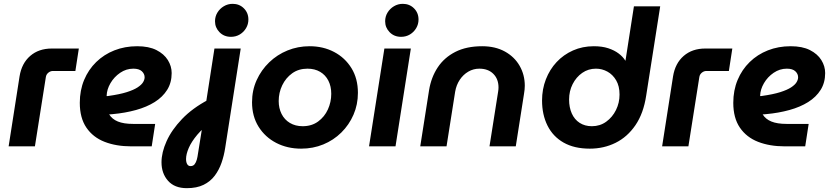

<svg xmlns="http://www.w3.org/2000/svg" viewBox="-20 -763 4336 1001"><path d="M25 0 82 -365Q93 -433 137.5 -471.5Q182 -510 250 -510H391L373 -393H256Q243 -393 232 -384Q221 -375 219 -361L162 0Z M664 0Q586 0 525.5 -23.5Q465 -47 430.5 -97.5Q396 -148 396 -227Q396 -292 418.5 -346Q441 -400 481.5 -439.5Q522 -479 576.5 -500.5Q631 -522 695 -522Q756 -522 795.5 -502Q835 -482 855 -450Q875 -418 875 -382Q875 -332 851.5 -294.5Q828 -257 786.5 -231Q745 -205 689 -189.5Q633 -174 568 -168Q561 -167 557 -167Q553 -167 549 -167Q564 -142 594.5 -129.5Q625 -117 674 -117H789L771 0ZM536 -262Q538 -262 540.5 -262Q543 -262 547 -263Q604 -271 640.5 -282.5Q677 -294 697.5 -307.5Q718 -321 726 -334.5Q734 -348 734 -360Q734 -378 719.5 -391.5Q705 -405 675 -405Q638 -405 606.5 -383.5Q575 -362 556 -329.5Q537 -297 536 -264Q536 -263 536 -263Q536 -263 536 -262Z M954 218Q890 218 856 179.5Q822 141 822 83Q822 32 848.5 -27Q875 -86 929 -142.5Q983 -199 1066 -243L1089 -132Q1039 -97 1008.5 -60.5Q978 -24 964 8.5Q950 41 950 66Q950 83 956 93Q962 103 973 103Q987 103 994.5 93.5Q1002 84 1006 69.5Q1010 55 1012 39L1043 -154L1049 -194L1098 -510H1235L1154 8Q1148 48 1135 85.5Q1122 123 1099.5 153Q1077 183 1041.5 200.5Q1006 218 954 218ZM1184 -571Q1148 -571 1124.5 -595Q1101 -619 1101 -652Q1101 -677 1113.5 -697.5Q1126 -718 1147 -730.5Q1168 -743 1193 -743Q1228 -743 1251.5 -719.5Q1275 -696 1275 -661Q1275 -637 1263 -616.5Q1251 -596 1230.5 -583.5Q1210 -571 1184 -571Z M1550 12Q1478 12 1420 -18Q1362 -48 1328 -102.5Q1294 -157 1294 -230Q1294 -292 1318 -345Q1342 -398 1383.5 -438Q1425 -478 1479 -500Q1533 -522 1594 -522Q1665 -522 1722 -492Q1779 -462 1812.5 -407.5Q1846 -353 1846 -279Q1846 -218 1823 -165Q1800 -112 1759.5 -72Q1719 -32 1665.5 -10Q1612 12 1550 12ZM1558 -105Q1605 -105 1638.5 -129.5Q1672 -154 1689.5 -192.5Q1707 -231 1707 -274Q1707 -313 1692 -342.5Q1677 -372 1649 -388.5Q1621 -405 1583 -405Q1537 -405 1503.5 -381Q1470 -357 1451.5 -318.5Q1433 -280 1433 -236Q1433 -199 1448 -169Q1463 -139 1491.5 -122Q1520 -105 1558 -105Z M1904 0 1984 -510H2122L2042 0ZM2071 -571Q2035 -571 2011.5 -595Q1988 -619 1988 -652Q1988 -677 2000.5 -697.5Q2013 -718 2034 -730.5Q2055 -743 2080 -743Q2115 -743 2138.5 -719.5Q2162 -696 2162 -661Q2162 -637 2150 -616.5Q2138 -596 2117.5 -583.5Q2097 -571 2071 -571Z M2171 0 2217 -293Q2228 -360 2262 -411.5Q2296 -463 2354 -492.5Q2412 -522 2494 -522Q2562 -522 2612 -494.5Q2662 -467 2689 -420Q2716 -373 2716 -316Q2716 -307 2715 -296Q2714 -285 2712 -274L2669 0H2532L2577 -285Q2578 -291 2578.5 -296.5Q2579 -302 2579 -307Q2579 -351 2552 -378Q2525 -405 2479 -405Q2448 -405 2421.5 -389.5Q2395 -374 2377 -347Q2359 -320 2353 -285L2308 0Z M3055 12Q2974 12 2918.5 -19.5Q2863 -51 2834.5 -108Q2806 -165 2806 -239Q2806 -298 2826 -349.5Q2846 -401 2882 -439.5Q2918 -478 2967.5 -500Q3017 -522 3076 -522Q3119 -522 3151 -511.5Q3183 -501 3205.5 -484Q3228 -467 3240 -447H3241L3285 -730H3422L3349 -265Q3335 -172 3293 -110.5Q3251 -49 3189.5 -18.5Q3128 12 3055 12ZM3066 -105Q3108 -105 3140.5 -128.5Q3173 -152 3191.5 -189.5Q3210 -227 3210 -270Q3210 -314 3192.5 -344Q3175 -374 3147 -389.5Q3119 -405 3087 -405Q3047 -405 3015.5 -383Q2984 -361 2965.5 -324.5Q2947 -288 2947 -244Q2947 -203 2961 -171.5Q2975 -140 3002 -122.5Q3029 -105 3066 -105Z M3432 0 3489 -365Q3500 -433 3544.5 -471.5Q3589 -510 3657 -510H3798L3780 -393H3663Q3650 -393 3639 -384Q3628 -375 3626 -361L3569 0Z M4071 0Q3993 0 3932.5 -23.5Q3872 -47 3837.5 -97.5Q3803 -148 3803 -227Q3803 -292 3825.5 -346Q3848 -400 3888.5 -439.5Q3929 -479 3983.5 -500.5Q4038 -522 4102 -522Q4163 -522 4202.5 -502Q4242 -482 4262 -450Q4282 -418 4282 -382Q4282 -332 4258.5 -294.5Q4235 -257 4193.5 -231Q4152 -205 4096 -189.5Q4040 -174 3975 -168Q3968 -167 3964 -167Q3960 -167 3956 -167Q3971 -142 4001.5 -129.5Q4032 -117 4081 -117H4196L4178 0ZM3943 -262Q3945 -262 3947.5 -262Q3950 -262 3954 -263Q4011 -271 4047.5 -282.5Q4084 -294 4104.5 -307.5Q4125 -321 4133 -334.5Q4141 -348 4141 -360Q4141 -378 4126.5 -391.5Q4112 -405 4082 -405Q4045 -405 4013.5 -383.5Q3982 -362 3963 -329.5Q3944 -297 3943 -264Q3943 -263 3943 -263Q3943 -263 3943 -262Z"/></svg>

Font: MuseoModerno SemiBold
Style: Italic
Weight: 600
Italic angle: -9°
Designer: Pablo Cosgaya, Héctor Gatti, Marcela Romero, and the Authors of The MuseoModerno Project.
Foundry: Omnibus-Type Team
Version: Version 1.003